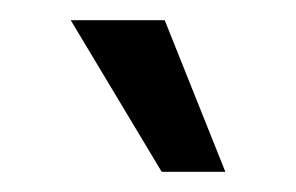

<svg xmlns="http://www.w3.org/2000/svg" viewBox="-20 -750 293 190"><path d="M50 -730H143L203 -580H140Z"/></svg>

Font: Uncut Sans Variable
Style: Regular
Weight: 400
Designer: Kasper Nordkvist
Foundry: UNCUT.wtf
Version: Version 1.304;Glyphs 3.2 (3246)